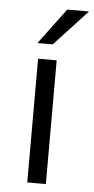

<svg xmlns="http://www.w3.org/2000/svg" viewBox="-51 -722 371 754"><g transform="rotate(5 134.5 -345.0)"><path d="M78.1 -548.8 183.1 -689.9H269L138.2 -548.8ZM85.9 0V-487.8H159.2V0Z"/></g></svg>

Font: HK Grotesk Light
Style: Regular
Weight: 300
Designer: Alfredo Marco Pradil and Stefan Peev
Foundry: Hanken Design Co.
Version: Version 1.045;PS 001.045;hotconv 1.0.88;makeotf.lib2.5.64775